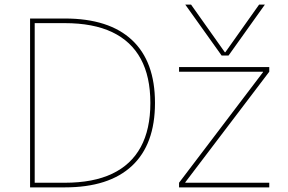

<svg xmlns="http://www.w3.org/2000/svg" viewBox="-20 -810 1243 830"><path d="M781 -790H806L952 -584H954L1100 -790H1125L968 -570H938ZM110 0V-730H260Q451 -730 550.5 -637Q650 -544 650 -365Q650 -186 550.5 -93Q451 0 260 0ZM260 -20Q383 -20 465 -59Q547 -98 588.5 -174.5Q630 -251 630 -365Q630 -479 588.5 -555.5Q547 -632 465 -671Q383 -710 260 -710H130V-20ZM754 0V-20L1117 -498V-500H754V-520H1144V-500L781 -22V-20H1144V0Z"/></svg>

Font: M PLUS 1 Thin
Style: Regular
Weight: 100
Designer: Coji Morishita
Foundry: UNDERFOREST DESIGN
Version: Version 1.001